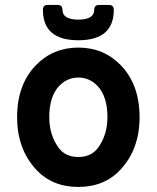

<svg xmlns="http://www.w3.org/2000/svg" viewBox="-20 -737 626 767"><path d="M371.6 -146.5Q409.2 -197.8 409.2 -269Q409.2 -351.1 370.1 -393.1Q337.9 -427.2 293 -427.2Q248 -427.2 215.8 -393.1Q176.8 -351.1 176.8 -269Q176.8 -197.8 214.4 -146.5Q241.2 -109.9 293 -109.9Q344.7 -109.9 371.6 -146.5ZM123.5 -60.5Q48.3 -142.6 48.3 -268.6Q48.3 -398.9 123.5 -476.6Q191.9 -546.9 293 -546.9Q394 -546.9 462.4 -476.6Q537.6 -398.9 537.6 -268.6Q537.6 -142.6 462.4 -60.5Q397.9 9.8 293 9.8Q188 9.8 123.5 -60.5ZM170.9 -717.3H210Q229.5 -717.3 229.5 -697.8Q229.5 -658.7 293 -658.7Q356.4 -658.7 356.4 -697.8Q356.4 -717.3 376 -717.3H415Q434.6 -717.3 434.6 -697.8Q434.6 -576.2 293 -576.2Q151.4 -576.2 151.4 -697.8Q151.4 -717.3 170.9 -717.3Z"/></svg>

Font: Simply Mono
Style: Bold
Weight: 700
Designer: Wojciech Kalinowski "wmk69" (wmk69@o2.pl)
Foundry: Wojciech Kalinowski "wmk69" (wmk69@o2.pl)
Version: Version 1.0.0